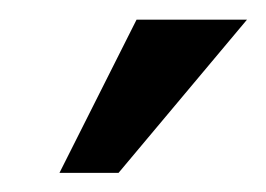

<svg xmlns="http://www.w3.org/2000/svg" viewBox="-20 -777 273 197"><path d="M41 -599.6 120.1 -756.8H233.4L101.6 -599.6Z"/></svg>

Font: Padauk Book
Style: Bold
Weight: 700
Designer: Debbi Hosken, Becca Hirsbrunner Spalinger
Foundry: SIL International
Version: Version 5.000